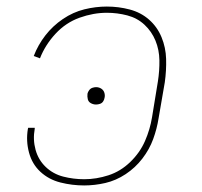

<svg xmlns="http://www.w3.org/2000/svg" viewBox="-20 -558 616 586"><path d="M237 8Q269 8 301.5 0.5Q334 -7 363.5 -26.5Q393 -46 414.5 -74Q436 -102 447.5 -133.5Q459 -165 464 -197L483 -307Q488 -343 487 -378Q486 -413 473 -444.5Q460 -476 435 -498Q410 -520 376 -529Q342 -538 306 -538Q272 -538 237.5 -529.5Q203 -521 172 -500Q141 -479 118.5 -450Q96 -421 83 -387L102 -380Q118 -421 149.5 -455Q181 -489 223 -504Q265 -519 306 -519Q338 -519 368.5 -511Q399 -503 421 -482.5Q443 -462 454.5 -434Q466 -406 466.5 -374Q467 -342 462 -310L444 -200Q438 -163 422.5 -127.5Q407 -92 377.5 -63.5Q348 -35 311 -23Q274 -11 237 -11Q204 -11 173 -19Q142 -27 119.5 -48.5Q97 -70 88.5 -101Q80 -132 86 -165Q86 -166 86 -168H66L65 -164Q59 -128 68.5 -92.5Q78 -57 103.5 -33.5Q129 -10 164.5 -1Q200 8 237 8ZM273 -239Q279 -239 285 -241Q291 -243 294.5 -248Q298 -253 299 -259Q301 -267 298.5 -275Q296 -283 289 -287.5Q282 -292 273 -292Q268 -292 262 -290Q256 -288 252 -282.5Q248 -277 247 -272Q246 -263 248 -255Q250 -247 257.5 -243Q265 -239 273 -239Z"/></svg>

Font: Iosevka Sparkle Thin
Style: Italic
Weight: 100
Italic angle: -9°
Designer: Belleve Invis
Foundry: Belleve Invis
Version: Version 4.5.0; ttfautohint (v1.8.3)